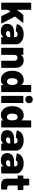

<svg xmlns="http://www.w3.org/2000/svg" viewBox="1830 -2608 785 4486"><g transform="rotate(90 2223.0 -364.5)"><path d="M54 0Q49 0 45.5 -3.5Q42 -7 42 -12V-688Q42 -693 45.5 -696.5Q49 -700 54 -700H196Q201 -700 204.5 -696.5Q208 -693 208 -688V-377Q208 -374 209 -373.5Q210 -373 211 -373Q212 -373 214 -375L323 -510Q329 -517 338 -517H501Q511 -517 511 -510Q511 -507 508 -502L367 -323Q366 -322 366 -320Q366 -318 367 -316L526 -14Q528 -10 528 -8Q528 0 517 0H369Q359 0 355 -9L254 -212Q253 -214 251.5 -214.5Q250 -215 250 -215Q248 -215 247 -213L210 -156Q208 -152 208 -150V-12Q208 -7 204.5 -3.5Q201 0 196 0Z M777 -525Q844 -525 898 -502.5Q952 -480 983 -440.5Q1014 -401 1014 -353V-12Q1014 -7 1010.5 -3.5Q1007 0 1002 0H860Q855 0 851.5 -3.5Q848 -7 848 -12V-47Q848 -51 847 -51.5Q846 -52 846 -52Q844 -52 842 -48Q804 8 712 8Q632 8 584.5 -29.5Q537 -67 537 -140Q537 -217 590.5 -259Q644 -301 746 -301H843Q848 -301 848 -306V-325Q848 -352 830 -367.5Q812 -383 780 -383Q756 -383 738.5 -374Q721 -365 716 -351Q711 -341 703 -341Q703 -341 702 -341L558 -360Q546 -362 546 -369Q550 -413 580.5 -448.5Q611 -484 662.5 -504.5Q714 -525 777 -525ZM761 -111Q799 -111 823.5 -130.5Q848 -150 848 -182V-206Q848 -211 843 -211H783Q745 -211 724.5 -198Q704 -185 704 -159Q704 -137 719 -124Q734 -111 761 -111Z M1387 -525Q1465 -525 1515 -475.5Q1565 -426 1565 -341V-12Q1565 -7 1561.5 -3.5Q1558 0 1553 0H1411Q1406 0 1402.5 -3.5Q1399 -7 1399 -12V-305Q1399 -339 1380 -361Q1361 -383 1331 -383Q1300 -383 1281 -361.5Q1262 -340 1262 -305V-12Q1262 -7 1258.5 -3.5Q1255 0 1250 0H1108Q1103 0 1099.5 -3.5Q1096 -7 1096 -12V-505Q1096 -510 1099.5 -513.5Q1103 -517 1108 -517H1250Q1255 -517 1258.5 -513.5Q1262 -510 1262 -505V-468Q1262 -464 1263 -463.5Q1264 -463 1264 -463Q1265 -463 1267 -466Q1305 -525 1387 -525Z M1965 -688Q1965 -693 1968.5 -696.5Q1972 -700 1977 -700H2119Q2124 -700 2127.5 -696.5Q2131 -693 2131 -688V-12Q2131 -7 2127.5 -3.5Q2124 0 2119 0H1977Q1972 0 1968.5 -3.5Q1965 -7 1965 -12V-45Q1965 -48 1964 -48.5Q1963 -49 1962 -49Q1961 -49 1959 -47Q1919 8 1844 8Q1776 8 1723.5 -33Q1671 -74 1649 -145Q1633 -199 1633 -261Q1633 -331 1654 -387Q1677 -449 1727.5 -487Q1778 -525 1850 -525Q1922 -525 1959 -478Q1961 -476 1962 -476Q1963 -476 1964 -476.5Q1965 -477 1965 -480ZM1948 -173Q1965 -205 1965 -258Q1965 -316 1946 -348Q1925 -383 1887 -383Q1846 -383 1826 -347Q1806 -313 1806 -258Q1806 -205 1824 -172Q1845 -134 1887 -134Q1927 -134 1948 -173Z M2304 -563Q2266 -563 2241.5 -587.5Q2217 -612 2217 -650Q2217 -689 2241.5 -713Q2266 -737 2304 -737Q2342 -737 2366.5 -713Q2391 -689 2391 -650Q2391 -613 2366.5 -588Q2342 -563 2304 -563ZM2232 0Q2227 0 2223.5 -3.5Q2220 -7 2220 -12V-505Q2220 -510 2223.5 -513.5Q2227 -517 2232 -517H2374Q2379 -517 2382.5 -513.5Q2386 -510 2386 -505V-12Q2386 -7 2382.5 -3.5Q2379 0 2374 0Z M2792 -688Q2792 -693 2795.5 -696.5Q2799 -700 2804 -700H2946Q2951 -700 2954.5 -696.5Q2958 -693 2958 -688V-12Q2958 -7 2954.5 -3.5Q2951 0 2946 0H2804Q2799 0 2795.5 -3.5Q2792 -7 2792 -12V-45Q2792 -48 2791 -48.5Q2790 -49 2789 -49Q2788 -49 2786 -47Q2746 8 2671 8Q2603 8 2550.5 -33Q2498 -74 2476 -145Q2460 -199 2460 -261Q2460 -331 2481 -387Q2504 -449 2554.5 -487Q2605 -525 2677 -525Q2749 -525 2786 -478Q2788 -476 2789 -476Q2790 -476 2791 -476.5Q2792 -477 2792 -480ZM2775 -173Q2792 -205 2792 -258Q2792 -316 2773 -348Q2752 -383 2714 -383Q2673 -383 2653 -347Q2633 -313 2633 -258Q2633 -205 2651 -172Q2672 -134 2714 -134Q2754 -134 2775 -173Z M3261 -525Q3328 -525 3382 -502.5Q3436 -480 3467 -440.5Q3498 -401 3498 -353V-12Q3498 -7 3494.5 -3.5Q3491 0 3486 0H3344Q3339 0 3335.5 -3.5Q3332 -7 3332 -12V-47Q3332 -51 3331 -51.5Q3330 -52 3330 -52Q3328 -52 3326 -48Q3288 8 3196 8Q3116 8 3068.5 -29.5Q3021 -67 3021 -140Q3021 -217 3074.5 -259Q3128 -301 3230 -301H3327Q3332 -301 3332 -306V-325Q3332 -352 3314 -367.5Q3296 -383 3264 -383Q3240 -383 3222.5 -374Q3205 -365 3200 -351Q3195 -341 3187 -341Q3187 -341 3186 -341L3042 -360Q3030 -362 3030 -369Q3034 -413 3064.5 -448.5Q3095 -484 3146.5 -504.5Q3198 -525 3261 -525ZM3245 -111Q3283 -111 3307.5 -130.5Q3332 -150 3332 -182V-206Q3332 -211 3327 -211H3267Q3229 -211 3208.5 -198Q3188 -185 3188 -159Q3188 -137 3203 -124Q3218 -111 3245 -111Z M3796 -525Q3863 -525 3917 -502.5Q3971 -480 4002 -440.5Q4033 -401 4033 -353V-12Q4033 -7 4029.5 -3.5Q4026 0 4021 0H3879Q3874 0 3870.5 -3.5Q3867 -7 3867 -12V-47Q3867 -51 3866 -51.5Q3865 -52 3865 -52Q3863 -52 3861 -48Q3823 8 3731 8Q3651 8 3603.5 -29.5Q3556 -67 3556 -140Q3556 -217 3609.5 -259Q3663 -301 3765 -301H3862Q3867 -301 3867 -306V-325Q3867 -352 3849 -367.5Q3831 -383 3799 -383Q3775 -383 3757.5 -374Q3740 -365 3735 -351Q3730 -341 3722 -341Q3722 -341 3721 -341L3577 -360Q3565 -362 3565 -369Q3569 -413 3599.5 -448.5Q3630 -484 3681.5 -504.5Q3733 -525 3796 -525ZM3780 -111Q3818 -111 3842.5 -130.5Q3867 -150 3867 -182V-206Q3867 -211 3862 -211H3802Q3764 -211 3743.5 -198Q3723 -185 3723 -159Q3723 -137 3738 -124Q3753 -111 3780 -111Z M4421 -396Q4421 -391 4417.5 -387.5Q4414 -384 4409 -384H4318Q4313 -384 4313 -379V-197Q4313 -140 4359 -140H4396Q4401 -140 4404.5 -136.5Q4408 -133 4408 -128V-12Q4408 -1 4396 1Q4348 3 4326 3Q4239 3 4197 -24.5Q4155 -52 4154 -129V-379Q4154 -384 4149 -384H4092Q4087 -384 4083.5 -387.5Q4080 -391 4080 -396V-505Q4080 -510 4083.5 -513.5Q4087 -517 4092 -517H4149Q4154 -517 4154 -522V-643Q4154 -648 4157.5 -651.5Q4161 -655 4166 -655H4301Q4306 -655 4309.5 -651.5Q4313 -648 4313 -643V-522Q4313 -517 4318 -517H4409Q4414 -517 4417.5 -513.5Q4421 -510 4421 -505Z"/></g></svg>

Font: LinhAnh ExtBd
Style: Regular
Weight: 800
Designer: Jeremy Tribby
Foundry: Tribby Type
Version: Version 1.408